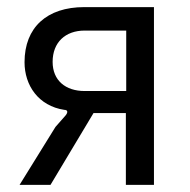

<svg xmlns="http://www.w3.org/2000/svg" viewBox="-20 -520 533 540"><path d="M35 0H122L243 -202H334V0H413V-500H217C112 -500 49 -443 49 -345C49 -280 88 -222 161 -211C170 -211 172 -205 165 -196L136 -163ZM218 -264C164 -264 128 -294 128 -346C128 -401 164 -434 218 -434H335V-264Z"/></svg>

Font: Finlandica
Style: Regular
Weight: 400
Designer: Niklas Ekholm, Juho Hiilivirta, Jaakko Suomalainen
Foundry: Helsinki Type Studio
Version: Version 2.000;Glyphs 3.2 (3202)